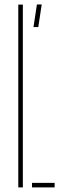

<svg xmlns="http://www.w3.org/2000/svg" viewBox="-20 -820 265 840"><path d="M60 0V-800H80V0ZM120 0V-20H219V0ZM126.5 -701.5 141.5 -800.5H162.5L147.5 -701.5Z"/></svg>

Font: Big Shoulders Stencil Display Thin
Style: Regular
Weight: 100
Designer: Patric King
Foundry: XO Type Co
Version: Version 1.000